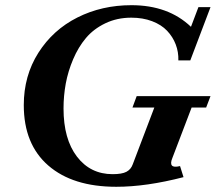

<svg xmlns="http://www.w3.org/2000/svg" viewBox="-20 -696 834 729"><path d="M421.4 13.2Q256.3 13.2 163.3 -67.6Q70.3 -148.4 70.3 -296.9Q70.3 -408.2 125.7 -495.6Q181.2 -583 273.9 -629.6Q366.7 -676.3 479 -676.3Q619.1 -676.3 705.1 -594.2L733.4 -668.9H779.3L702.6 -466.8H657.2Q658.2 -498.5 647.2 -527.3Q636.2 -556.2 614.5 -579.1Q592.8 -602.1 557.6 -615.5Q522.5 -628.9 478.5 -628.9Q424.3 -628.9 379.6 -607.4Q335 -585.9 306.2 -551.5Q277.3 -517.1 257.8 -471.2Q238.3 -425.3 229.7 -378.7Q221.2 -332 221.2 -284.2Q221.2 -168 272.2 -101.3Q323.2 -34.7 407.7 -34.7Q442.9 -34.7 460 -43.7Q477.1 -52.7 483.9 -71.8L565.9 -287.6H482.9L499 -331.1H779.3L762.7 -287.6H707.5L634.3 -95.7Q626 -75.7 632.8 -67.6Q639.6 -59.6 663.6 -65.4L676.8 -23.4Q535.6 13.2 421.4 13.2Z"/></svg>

Font: Elstob 6pt
Style: Italic
Weight: 700
Italic angle: -20°
Designer: Peter S. Baker
Version: Version 1.015